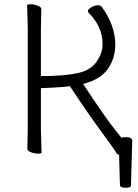

<svg xmlns="http://www.w3.org/2000/svg" viewBox="-20 -715 653 906"><path d="M524 -504Q524 -442 490.5 -392Q457 -342 379 -321L372 -319Q482 -152 529 -95Q541 -80 553 -65Q564 -68 572 -68Q604 -68 604 -52V-51L598 160Q598 171 573 171Q548 171 546 160L542 15L538 14Q533 13 530 8Q515 -17 456.5 -96Q398 -175 310 -308Q245 -301 173 -299V-101L176 5Q176 10 160 10Q144 10 126.5 3.5Q109 -3 109 -13L111 -102V-584L108 -690Q108 -695 124 -695Q140 -695 157.5 -688.5Q175 -682 175 -672L173 -583V-356H178Q286 -356 351 -371Q416 -386 444 -437Q464 -470 464 -507Q464 -588 400 -653Q395 -657 395 -664Q395 -671 411 -680.5Q427 -690 441 -690Q455 -690 460 -683Q524 -595 524 -504Z"/></svg>

Font: Moon Stars Kai T Light
Style: Regular
Weight: 300
Designer: GuiWonder
Version: Version 1.101